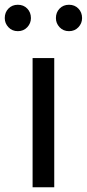

<svg xmlns="http://www.w3.org/2000/svg" viewBox="-45 -787 365 807"><path d="M92 0V-543H183V0ZM30 -656Q6 -656 -9.5 -672.5Q-25 -689 -25 -711Q-25 -735 -9.5 -751Q6 -767 30 -767Q54 -767 69.5 -751Q85 -735 85 -711Q85 -689 69.5 -672.5Q54 -656 30 -656ZM245 -656Q221 -656 205.5 -672.5Q190 -689 190 -711Q190 -735 205.5 -751Q221 -767 245 -767Q269 -767 284.5 -751Q300 -735 300 -711Q300 -689 284.5 -672.5Q269 -656 245 -656Z"/></svg>

Font: Noto Sans CJK KR Regular (TTF)
Style: Regular
Weight: 400
Designer: Ryoko NISHIZUKA 西塚涼子 (kana & ideographs); Paul D. Hunt (Latin, Greek & Cyrillic); Wenlong ZHANG 张文龙 (bopomofo); Sandoll 
Foundry: Adobe Systems Incorporated
Version: Version 1.004;PS 1.004;hotconv 1.0.82;makeotf.lib2.5.63406